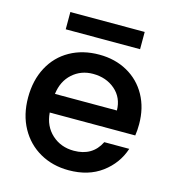

<svg xmlns="http://www.w3.org/2000/svg" viewBox="-108 -812 834 913"><g transform="rotate(15 308.5 -355.5)"><path d="M580 -289Q580 -258 576 -233H155Q160 -167 204 -127Q248 -87 312 -87Q404 -87 442 -164H565Q540 -88 474.5 -39.5Q409 9 312 9Q233 9 170.5 -26.5Q108 -62 72.5 -126.5Q37 -191 37 -276Q37 -361 71.5 -425.5Q106 -490 168.5 -525Q231 -560 312 -560Q390 -560 451 -526Q512 -492 546 -430.5Q580 -369 580 -289ZM461 -325Q460 -388 416 -426Q372 -464 307 -464Q248 -464 206 -426.5Q164 -389 156 -325ZM492 -720V-635H126V-720Z"/></g></svg>

Font: A Bank Premium Med
Style: Regular
Weight: 500
Designer: Ninad Kale (Devanagari), Jonny Pinhorn (Latin), Htun Naung (Myanmar)
Foundry: Indian Type Foundry
Version: 4.004